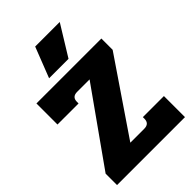

<svg xmlns="http://www.w3.org/2000/svg" viewBox="-255 -981 1083 1083"><g transform="rotate(-45 286.0 -439.5)"><path d="M241 -879H437L325 -697H170ZM15 -91 327 -531H228Q187 -531 187 -492V-479H19V-647H537V-557L237 -116H348Q389 -116 389 -156V-168H557V0H15Z"/></g></svg>

Font: Pridi
Style: Bold
Weight: 700
Designer: Katatrad Team
Foundry: CadsonDemak
Version: Version 1.001